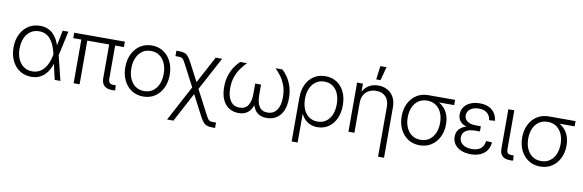

<svg xmlns="http://www.w3.org/2000/svg" viewBox="-59 -1271 6112 2012"><g transform="rotate(10 2997.0 -265.5)"><path d="M273.9 10.7Q204.1 10.7 151.1 -23.9Q98.1 -58.6 68.4 -119.9Q38.6 -181.2 38.6 -260.3Q38.6 -339.8 68.6 -401.1Q98.6 -462.4 151.9 -497.1Q205.1 -531.7 274.4 -531.7Q317.9 -531.7 352.5 -518.3Q387.2 -504.9 413.3 -479.7Q439.5 -454.6 458.3 -420.2Q477.1 -385.7 488.8 -343.3H510.7L518.6 -263.7L583.5 0H522.9L460.4 -272Q449.7 -317.9 433.6 -355.2Q417.5 -392.6 395.3 -418.9Q373 -445.3 343.3 -459.5Q313.5 -473.6 274.9 -473.6Q223.1 -473.6 184.3 -447Q145.5 -420.4 124.3 -372.3Q103 -324.2 103 -260.3Q103 -196.3 124 -148.4Q145 -100.6 183.6 -74Q222.2 -47.4 274.4 -47.4Q312.5 -47.4 343 -61.8Q373.5 -76.2 397 -102.8Q420.4 -129.4 436.3 -166.5Q452.1 -203.6 460.9 -248.5L515.6 -522.5H576.2L518.6 -259.8L510.7 -177.7H489.3Q477.5 -136.2 458.7 -101.8Q439.9 -67.4 413.3 -42.2Q386.7 -17.1 352.1 -3.2Q317.4 10.7 273.9 10.7Z M1137.2 0.5Q1079.1 1.5 1049.8 -25.6Q1020.5 -52.7 1020.5 -106.9V-504.4H1084V-114.7Q1084 -81.1 1097.4 -67.9Q1110.8 -54.7 1143.1 -55.2Q1149.4 -55.7 1153.6 -55.7Q1157.7 -55.7 1162.6 -56.2L1166 -1Q1159.2 -0.5 1152.3 0Q1145.5 0.5 1137.2 0.5ZM724.1 0V-504.4H787.6V0ZM638.2 -464.8V-522.5H1177.2V-464.8Z M1464.8 10.7Q1394.5 10.7 1341.3 -23.9Q1288.1 -58.6 1258.1 -119.9Q1228 -181.2 1228 -260.3Q1228 -339.8 1258.1 -401.1Q1288.1 -462.4 1341.3 -497.3Q1394.5 -532.2 1464.8 -532.2Q1534.7 -532.2 1587.9 -497.3Q1641.1 -462.4 1670.9 -401.1Q1700.7 -339.8 1700.7 -260.3Q1700.7 -181.2 1670.9 -119.9Q1641.1 -58.6 1588.1 -23.9Q1535.2 10.7 1464.8 10.7ZM1464.8 -47.4Q1518.1 -47.4 1556.6 -74.5Q1595.2 -101.6 1616 -149.7Q1636.7 -197.8 1636.7 -260.3Q1636.7 -322.8 1616 -370.8Q1595.2 -418.9 1556.6 -446.5Q1518.1 -474.1 1464.8 -474.1Q1411.6 -474.1 1373 -446.8Q1334.5 -419.4 1313.5 -371.1Q1292.5 -322.8 1292.5 -260.3Q1292.5 -197.8 1313.5 -149.7Q1334.5 -101.6 1373 -74.5Q1411.6 -47.4 1464.8 -47.4Z M1754.4 204.1 1973.6 -206.5H2002.9L2154.3 83Q2170.4 113.8 2180.7 127.2Q2190.9 140.6 2204.3 143.8Q2217.8 147 2244.1 147H2265.1V204.1H2244.1Q2208 204.1 2184.6 198Q2161.1 191.9 2142.1 171.9Q2123 151.9 2101.1 109.9L1987.8 -107.4L1822.3 204.1ZM1975.1 -134.8 1836.4 -400.9Q1819.8 -432.1 1809.8 -445.8Q1799.8 -459.5 1786.6 -462.4Q1773.4 -465.3 1746.6 -465.3H1725.6V-522.9H1746.6Q1782.7 -522.9 1806.2 -516.8Q1829.6 -510.7 1848.6 -490.2Q1867.7 -469.7 1889.6 -427.7L1990.2 -234.9L2144 -522.5H2212.4L2004.4 -134.8Z M2478.5 7.3Q2419.9 7.3 2376.2 -21Q2332.5 -49.3 2308.3 -103.3Q2284.2 -157.2 2284.2 -234.4Q2284.2 -306.2 2302.7 -361.6Q2321.3 -417 2349.1 -457.3Q2377 -497.6 2403.8 -522.5H2477.5Q2447.3 -492.7 2417.7 -452.6Q2388.2 -412.6 2368.4 -358.9Q2348.6 -305.2 2348.6 -234.9Q2348.6 -148.9 2382.3 -99.6Q2416 -50.3 2479.5 -50.3Q2539.6 -50.3 2569.1 -94.2Q2598.6 -138.2 2598.6 -218.8V-327.1H2660.6V-218.8Q2660.6 -138.2 2688.7 -94.2Q2716.8 -50.3 2776.9 -50.3Q2841.3 -50.3 2875.5 -99.4Q2909.7 -148.4 2909.7 -234.9Q2909.7 -306.2 2889.9 -359.6Q2870.1 -413.1 2840.6 -453.1Q2811 -493.2 2780.8 -522.5H2854Q2881.3 -497.6 2909.2 -457.5Q2937 -417.5 2955.3 -361.8Q2973.6 -306.2 2973.6 -234.4Q2973.6 -156.7 2949.5 -102.8Q2925.3 -48.8 2881.3 -20.8Q2837.4 7.3 2778.3 7.3Q2731 7.3 2699 -10Q2667 -27.3 2648.7 -57.6Q2630.4 -87.9 2622.1 -126H2634.3Q2627 -87.4 2607.7 -57.1Q2588.4 -26.9 2556.6 -9.8Q2524.9 7.3 2478.5 7.3Z M3080.1 204.1V-261.7Q3080.1 -343.3 3109.1 -403.8Q3138.2 -464.4 3190.2 -497.8Q3242.2 -531.2 3311 -531.2Q3380.4 -531.2 3432.4 -497.8Q3484.4 -464.4 3513.4 -403.6Q3542.5 -342.8 3542.5 -261.2Q3542.5 -180.2 3513.9 -119.1Q3485.4 -58.1 3434.8 -24.2Q3384.3 9.8 3317.9 9.8Q3275.9 9.8 3242.2 -4.4Q3208.5 -18.6 3184.3 -43Q3160.2 -67.4 3145.5 -98.6H3143.6V204.1ZM3309.6 -48.3Q3360.8 -48.3 3398.7 -74.7Q3436.5 -101.1 3457.3 -148.9Q3478 -196.8 3478 -261.2Q3478 -325.2 3457.8 -373Q3437.5 -420.9 3399.9 -447.3Q3362.3 -473.6 3311 -473.6Q3259.3 -473.6 3220.7 -446.8Q3182.1 -419.9 3161.1 -372.3Q3140.1 -324.7 3140.1 -261.2Q3140.1 -196.8 3160.9 -148.9Q3181.6 -101.1 3219.7 -74.7Q3257.8 -48.3 3309.6 -48.3Z M3711.9 -319.3V0H3648.4V-522.5H3710.4V-398.9H3694.8Q3717.3 -467.3 3764.9 -499.3Q3812.5 -531.2 3874 -531.2Q3928.2 -531.2 3970.9 -508.1Q4013.7 -484.9 4038.3 -440.7Q4063 -396.5 4063 -331.5V204.1H3999.5V-327.6Q3999.5 -396.5 3962.4 -434.3Q3925.3 -472.2 3862.3 -472.2Q3819.8 -472.2 3785.9 -454.8Q3752 -437.5 3731.9 -403.3Q3711.9 -369.1 3711.9 -319.3ZM3839.8 -590.3 3858.4 -734.9H3923.8L3885.7 -590.3Z M4406.2 10.7Q4335.9 10.7 4282.7 -23.7Q4229.5 -58.1 4199.5 -118.4Q4169.4 -178.7 4169.4 -256.8Q4169.4 -335 4199.5 -394.8Q4229.5 -454.6 4282.7 -488.5Q4335.9 -522.5 4406.2 -522.5H4690.9V-466.8H4488.3L4406.2 -464.4Q4353 -464.4 4314.5 -438.2Q4275.9 -412.1 4254.9 -365.2Q4233.9 -318.4 4233.9 -256.8Q4233.9 -195.3 4254.9 -147.9Q4275.9 -100.6 4314.5 -74Q4353 -47.4 4406.2 -47.4Q4459.5 -47.4 4498 -74.2Q4536.6 -101.1 4557.4 -148.4Q4578.1 -195.8 4578.1 -256.8Q4578.1 -318.4 4557.4 -365Q4536.6 -411.6 4498 -438Q4459.5 -464.4 4406.2 -464.4V-496.6Q4456.5 -496.6 4499.3 -480.5Q4542 -464.4 4574.2 -433.3Q4606.4 -402.3 4624.3 -356.9Q4642.1 -311.5 4642.1 -252.9Q4642.1 -176.8 4612.3 -117.2Q4582.5 -57.6 4529.5 -23.4Q4476.6 10.7 4406.2 10.7Z M4950.7 10.3Q4893.1 10.3 4848.6 -8.3Q4804.2 -26.9 4778.8 -61.3Q4753.4 -95.7 4753.4 -142.1Q4753.4 -175.3 4766.8 -200.9Q4780.3 -226.6 4806.2 -244.4Q4832 -262.2 4869.4 -271.5Q4906.7 -280.8 4955.1 -280.8H5004.9V-241.7H4953.6Q4913.6 -241.7 4882.8 -231Q4852.1 -220.2 4835.2 -199Q4818.4 -177.7 4818.4 -146Q4818.4 -100.6 4854.5 -73.2Q4890.6 -45.9 4952.1 -45.9Q4993.7 -45.9 5022.2 -58.8Q5050.8 -71.8 5066.7 -95.9Q5082.5 -120.1 5086.4 -154.3L5149.4 -150.9Q5145 -99.1 5119.4 -63.2Q5093.8 -27.3 5050.5 -8.5Q5007.3 10.3 4950.7 10.3ZM4958 -253.9Q4910.2 -253.9 4873.8 -262.5Q4837.4 -271 4813.2 -287.4Q4789.1 -303.7 4776.9 -327.4Q4764.6 -351.1 4764.6 -381.8Q4764.6 -426.8 4788.3 -460.4Q4812 -494.1 4854.7 -512.9Q4897.5 -531.7 4953.6 -531.7Q5009.3 -531.7 5049.1 -513.2Q5088.9 -494.6 5112.3 -460.2Q5135.7 -425.8 5140.6 -378.9L5079.1 -375Q5073.7 -422.4 5041.7 -449.2Q5009.8 -476.1 4953.6 -476.1Q4897 -476.1 4862.8 -449.7Q4828.6 -423.3 4828.6 -381.8Q4828.6 -343.8 4860.8 -320.3Q4893.1 -296.9 4957.5 -296.9H5004.9V-253.9Z M5375 0.5Q5314 1.5 5285.9 -24.4Q5257.8 -50.3 5257.8 -106.9V-522.5H5321.3V-114.7Q5321.3 -79.6 5333.7 -67.1Q5346.2 -54.7 5378.4 -55.7Q5383.3 -55.7 5388.2 -55.7Q5393.1 -55.7 5397 -56.2L5399.9 -1Q5394.5 0 5387.9 0.2Q5381.3 0.5 5375 0.5Z M5688.5 10.7Q5618.2 10.7 5564.9 -23.7Q5511.7 -58.1 5481.7 -118.4Q5451.7 -178.7 5451.7 -256.8Q5451.7 -335 5481.7 -394.8Q5511.7 -454.6 5564.9 -488.5Q5618.2 -522.5 5688.5 -522.5H5973.1V-466.8H5770.5L5688.5 -464.4Q5635.3 -464.4 5596.7 -438.2Q5558.1 -412.1 5537.1 -365.2Q5516.1 -318.4 5516.1 -256.8Q5516.1 -195.3 5537.1 -147.9Q5558.1 -100.6 5596.7 -74Q5635.3 -47.4 5688.5 -47.4Q5741.7 -47.4 5780.3 -74.2Q5818.8 -101.1 5839.6 -148.4Q5860.4 -195.8 5860.4 -256.8Q5860.4 -318.4 5839.6 -365Q5818.8 -411.6 5780.3 -438Q5741.7 -464.4 5688.5 -464.4V-496.6Q5738.8 -496.6 5781.5 -480.5Q5824.2 -464.4 5856.4 -433.3Q5888.7 -402.3 5906.5 -356.9Q5924.3 -311.5 5924.3 -252.9Q5924.3 -176.8 5894.5 -117.2Q5864.7 -57.6 5811.8 -23.4Q5758.8 10.7 5688.5 10.7Z"/></g></svg>

Font: Inter 28pt Light
Style: Regular
Weight: 300
Designer: Rasmus Andersson
Foundry: rsms
Version: Version 4.001;git-66647c0bb